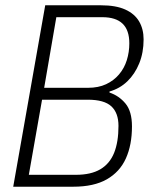

<svg xmlns="http://www.w3.org/2000/svg" viewBox="-20 -706 566 726"><path d="M30 0 151 -686H362Q418 -686 453.5 -670Q489 -654 506 -625Q523 -596 523 -557Q523 -507 506.5 -466.5Q490 -426 461.5 -398.5Q433 -371 394 -360V-356Q430 -344 454.5 -314.5Q479 -285 479 -228Q479 -158 456 -107Q433 -56 384 -28Q335 0 257 0ZM89 -45H267Q324 -45 359.5 -66Q395 -87 411.5 -128Q428 -169 428 -230Q428 -279 401 -304Q374 -329 312 -329H139ZM147 -374H313Q352 -374 381 -387.5Q410 -401 430 -424.5Q450 -448 459.5 -478.5Q469 -509 469 -542Q469 -592 443.5 -616.5Q418 -641 367 -641H193Z"/></svg>

Font: Archivo Condensed Thin
Style: Italic
Weight: 250
Width: 3
Italic angle: -10°
Designer: Hector Gatti
Foundry: Omnibus-Type
Version: Version 2.001